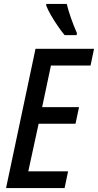

<svg xmlns="http://www.w3.org/2000/svg" viewBox="-20 -964 502 984"><path d="M11 0 162 -714H462L444 -628H241L196 -415H385L367 -330H178L125 -86H329L311 0ZM311 -784Q296 -802 277 -829.5Q258 -857 241.5 -885.5Q225 -914 217 -935V-944H322Q340 -872 374 -795L373 -784Z"/></svg>

Font: Noto Sans Condensed Medium
Style: Italic
Weight: 500
Width: 3
Italic angle: -12°
Designer: Monotype Design Team
Foundry: Monotype Imaging Inc.
Version: Version 2.013; ttfautohint (v1.8.4.7-5d5b)